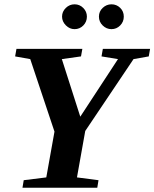

<svg xmlns="http://www.w3.org/2000/svg" viewBox="-20 -885 728 905"><path d="M342.8 -48.8 444.3 -35.6 438.5 0H85.9L91.8 -35.6L198.2 -48.8L236.8 -264.6L122.6 -606.4L51.3 -619.1L57.6 -654.8H368.2L361.8 -619.1L271.5 -606.4L358.4 -335L536.1 -606.4L458.5 -619.1L464.8 -654.8H687.5L681.2 -619.1L609.4 -606.4L381.8 -267.6ZM505.4 -747.6Q481.9 -747.6 464.1 -764.9Q446.3 -782.2 446.3 -806.6Q446.3 -831.1 464.1 -847.9Q481.9 -864.7 505.4 -864.7Q529.3 -864.7 546.4 -848.1Q563.5 -831.5 563.5 -806.6Q563.5 -782.2 546.4 -764.9Q529.3 -747.6 505.4 -747.6ZM331.5 -747.6Q308.1 -747.6 290.3 -765.6Q272.5 -783.7 272.5 -806.6Q272.5 -830.1 290 -847.4Q307.6 -864.7 331.5 -864.7Q355.5 -864.7 372.6 -847.4Q389.6 -830.1 389.6 -806.6Q389.6 -782.2 372.6 -764.9Q355.5 -747.6 331.5 -747.6Z"/></svg>

Font: Tinos
Style: Bold Italic
Weight: 700
Italic angle: -16.333°
Designer: Steve Matteson
Foundry: Monotype Imaging Inc.
Version: Version 1.23